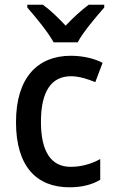

<svg xmlns="http://www.w3.org/2000/svg" viewBox="-20 -786 484 816"><path d="M208 -606H310C334 -651 389 -715 423 -754V-766H357C323 -740 293 -713 259 -677C227 -711 193 -744 162 -766H96V-754C131 -714 184 -650 208 -606ZM275 10C328 10 371 -1 406 -22V-110C369 -90 328 -77 280 -77C197 -77 154 -142 154 -268C154 -396 197 -462 282 -462C316 -462 353 -450 385 -437L416 -519C382 -537 333 -549 281 -549C140 -549 48 -456 48 -267C48 -78 136 10 275 10Z"/></svg>

Font: Noto Sans Khmer UI SemiCondensed Medium
Style: Regular
Weight: 500
Width: 4
Designer: Danh Hong and the Monotype Design Team
Foundry: Monotype Imaging Inc.
Version: Version 2.002